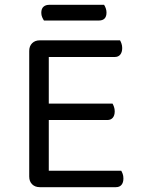

<svg xmlns="http://www.w3.org/2000/svg" viewBox="-20 -775 582 795"><path d="M145 0Q125 0 113 -12Q101 -24 101 -44V-564Q101 -584 113 -596Q125 -608 145 -608H477Q480 -603 483 -594.5Q486 -586 486 -576Q486 -559 478 -549Q470 -539 455 -539H182V-346H446Q449 -341 452 -332.5Q455 -324 455 -314Q455 -297 447 -287.5Q439 -278 424 -278H182V-68H482Q485 -63 488 -55Q491 -47 491 -36Q491 -19 483 -9.5Q475 0 460 0ZM162 -690Q158 -696 154.5 -704Q151 -712 151 -722Q151 -739 160 -747Q169 -755 183 -755H411Q415 -749 418 -740.5Q421 -732 421 -723Q421 -690 389 -690Z"/></svg>

Font: Baloo Bhai 2
Style: Regular
Weight: 400
Designer: Supriya Tembe, Noopur Datye and Ek Type
Foundry: Ek Type
Version: Version 1.640;PS 1.000;hotconv 16.6.51;makeotf.lib2.5.65220;